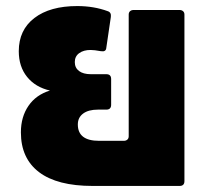

<svg xmlns="http://www.w3.org/2000/svg" viewBox="-20 -614 696 634"><path d="M286 0Q169 0 109 -45.5Q49 -91 49 -177Q49 -228 74 -264.5Q99 -301 145 -315Q97 -326 69.5 -360Q42 -394 42 -445Q42 -515 93.5 -554.5Q145 -594 235 -594Q290 -594 336 -577Q348 -573 346 -558L331 -456Q330 -442 313 -445Q291 -449 279 -449Q256 -449 241.5 -438.5Q227 -428 227 -409Q227 -390 241 -379.5Q255 -369 280 -369H331Q347 -369 347 -353V-268Q347 -252 331 -252H303Q272 -252 254.5 -239Q237 -226 237 -203Q237 -149 307 -149H389Q396 -149 400.5 -153Q405 -157 405 -164V-566Q405 -573 409.5 -577Q414 -581 421 -581H573Q580 -581 584.5 -577Q589 -573 589 -566V-16Q589 0 573 0Z"/></svg>

Font: LINE Seed Sans TH App ExtraBold
Style: Regular
Weight: 800
Designer: Dalton Maag Ltd | Thai characters by Cadson Demak Co.,Ltd.
Foundry: Dalton Maag Ltd
Version: Version 1.003